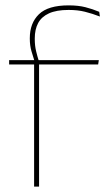

<svg xmlns="http://www.w3.org/2000/svg" viewBox="-20 -695 416 715"><path d="M235.5 -675Q271.5 -675 298 -668.2Q324.5 -661.5 349.5 -651L352 -633.5Q323.5 -644.5 296.5 -651.2Q269.5 -658 235.5 -658Q190 -658 162.2 -645.2Q134.5 -632.5 122 -609Q109.5 -585.5 109.5 -552V-549Q109.5 -525 114.5 -504.2Q119.5 -483.5 125 -466.5L108.5 -464V-467.5Q103.5 -482.5 97.2 -504.2Q91 -526 91 -550.5V-553Q91 -609 125 -642Q159 -675 235.5 -675ZM107 0V-460H125.5V0ZM14 -455V-471H114H120H348L345.5 -455Z"/></svg>

Font: Anek Bangla Thin
Style: Regular
Weight: 250
Designer: Sulekha Rajkumar (Bangla), Yesha Goshar (Latin)
Foundry: Ek Type
Version: Version 1.003